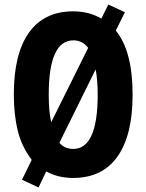

<svg xmlns="http://www.w3.org/2000/svg" viewBox="-20 -775 646 847"><path d="M565 -358Q565 -178 498 -84Q431 10 303 10Q235 10 184 -19L150 52L77 18L120 -70Q76 -127 58.5 -198Q41 -269 41 -359Q41 -538 108 -631.5Q175 -725 303 -725Q373 -725 427 -693L458 -755L531 -721L491 -640Q565 -549 565 -358ZM195 -358Q195 -322 197.5 -291.5Q200 -261 206 -236L369 -564Q343 -597 304 -597Q195 -597 195 -358ZM411 -358Q411 -420 402 -469L242 -145Q265 -118 303 -118Q411 -118 411 -358Z"/></svg>

Font: Noto Sans Thai ExtCond ExtBd
Style: Regular
Weight: 800
Width: 2
Designer: Monotype Design Team
Foundry: Monotype Imaging Inc.
Version: Version 2.002; ttfautohint (v1.8.4.7-5d5b)